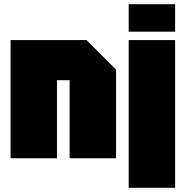

<svg xmlns="http://www.w3.org/2000/svg" viewBox="-20 -750 880 910"><path d="M30 0V-560H390L530 -420V0H310V-370H250V0ZM590 140V-560H810V140ZM590 -600V-730H810V-600Z"/></svg>

Font: Tektur Condensed Black
Style: Regular
Weight: 900
Width: 3
Designer: Adam Jagosz
Foundry: Adam Jagosz
Version: Version 1.005;gftools[0.9.30]